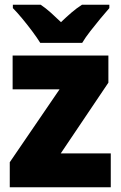

<svg xmlns="http://www.w3.org/2000/svg" viewBox="-20 -786 507 806"><path d="M445 0H21V-105L230 -411H33V-553H435V-439L235 -142H445ZM149 -606Q136 -627 115.5 -654.5Q95 -682 73 -708.5Q51 -735 34 -752V-766H151Q173 -751 192.5 -733.5Q212 -716 236 -693Q260 -716 281 -734Q302 -752 324 -766H439V-752Q423 -734 401.5 -708Q380 -682 359 -655Q338 -628 325 -606Z"/></svg>

Font: Noto Sans Myanmar UI SemiCondensed Black
Style: Regular
Weight: 900
Width: 4
Designer: Monotype Design Team
Foundry: Monotype Imaging Inc.
Version: Version 2.103; ttfautohint (v1.8.4.7-5d5b)